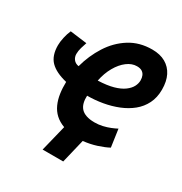

<svg xmlns="http://www.w3.org/2000/svg" viewBox="-161 -662 882 928"><g transform="rotate(30 280.5 -198.0)"><path d="M206 144 242 -2Q212 -13 192 -31.5Q172 -50 160.5 -75.5Q149 -101 144.5 -131.5Q140 -162 141 -196Q78 -211 48 -241.5Q18 -272 18 -330Q18 -349 23.5 -374Q29 -399 38 -419L132 -407Q127 -393 121.5 -374Q116 -355 116 -338Q116 -321 126 -308Q136 -295 155 -292Q173 -359 209 -415.5Q245 -472 299 -506Q353 -540 424 -540Q468 -540 498.5 -522.5Q529 -505 545 -473Q561 -441 561 -395Q561 -351 544 -317Q527 -283 497.5 -259Q468 -235 429.5 -219.5Q391 -204 348 -196.5Q305 -189 262 -189Q261 -167 265.5 -149.5Q270 -132 281 -120Q292 -108 311 -101.5Q330 -95 357 -95Q380 -95 401.5 -100Q423 -105 441.5 -112.5Q460 -120 473 -127L487 -29Q463 -16 427.5 -4.5Q392 7 353 11L321 144ZM270 -278Q321 -280 355 -289.5Q389 -299 410 -314.5Q431 -330 440 -347.5Q449 -365 449 -382Q449 -397 444 -408.5Q439 -420 428.5 -426.5Q418 -433 400 -433Q372 -433 345.5 -413Q319 -393 299 -358Q279 -323 270 -278Z"/></g></svg>

Font: Ubuntu Sans Mono
Style: Bold Italic
Weight: 700
Italic angle: -13.5°
Monospace: yes
Designer: Dalton Maag Ltd
Foundry: Dalton Maag Ltd
Version: Version 1.006